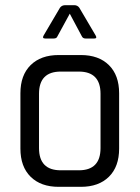

<svg xmlns="http://www.w3.org/2000/svg" viewBox="-20 -723 540 743"><path d="M345 -574H311Q301 -574 297 -582L250 -670L202 -582Q199 -574 188 -574H155Q142 -574 149 -586L212 -693Q219 -703 233 -703H267Q280 -703 287 -693L350 -586Q357 -574 345 -574ZM293 0H207Q138 0 98.5 -39Q59 -78 59 -148V-362Q59 -432 98.5 -471Q138 -510 207 -510H293Q362 -510 401.5 -471Q441 -432 441 -362V-148Q441 -78 401.5 -39Q362 0 293 0ZM215 -64H285Q369 -64 369 -150V-360Q369 -446 285 -446H215Q131 -446 131 -360V-150Q131 -64 215 -64Z"/></svg>

Font: Rajdhani Medium
Style: Regular
Weight: 500
Designer: Satya Rajpurohit, Jyotish Sonowal
Foundry: Indian Type Foundry
Version: Version 1.201 February 1, 2022